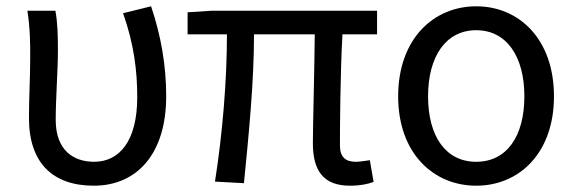

<svg xmlns="http://www.w3.org/2000/svg" viewBox="-20 -577 1831 610"><path d="M278 13C414 13 508 -87 508 -271C508 -368 492 -462 460 -557L371 -535C406 -436 416 -351 416 -268C416 -127 358 -63 279 -63C214 -63 157 -99 157 -196C157 -263 164 -355 164 -416C164 -464 163 -505 156 -543H67C76 -486 76 -438 76 -394C76 -330 72 -266 72 -202C72 -58 149 13 278 13Z M1092 13C1124 13 1148 8 1167 1L1155 -68C1134 -65 1121 -63 1111 -63C1077 -63 1060 -78 1060 -116C1060 -169 1061 -344 1068 -468H1178V-543H654L576 -538V-468H701C701 -321 687 -153 663 0L755 5C770 -146 787 -315 787 -468H980C979 -348 974 -179 974 -122C974 -34 1008 13 1092 13Z M1493 13C1629 13 1740 -90 1740 -271C1740 -453 1629 -557 1493 -557C1357 -557 1245 -453 1245 -271C1245 -90 1357 13 1493 13ZM1493 -63C1396 -63 1340 -144 1340 -271C1340 -397 1396 -481 1493 -481C1590 -481 1646 -397 1646 -271C1646 -144 1590 -63 1493 -63Z"/></svg>

Font: Noto Sans T Chinese Regular
Style: Regular
Weight: 400
Designer: Ryoko NISHIZUKA (kana & ideographs); Paul D. Hunt (Latin, Greek & Cyrillic); Wenlong ZHANG (bopomofo); Sandoll Communica
Foundry: Adobe Systems Incorporated
Version: Version 1.000;PS 1;hotconv 1.0.78;makeotf.lib2.5.61930